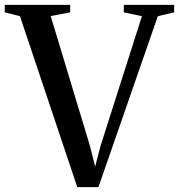

<svg xmlns="http://www.w3.org/2000/svg" viewBox="-36 -763 732 784"><path d="M-16.5 -712.5V-743H250.5V-712.5L171 -697.5L331.5 -166.5L352.5 -82.5L374.5 -167L543.5 -697L469.5 -712.5V-743H675V-712.5L608.5 -697L366 1H279.5L45.5 -697Z"/></svg>

Font: Merriweather 96pt Medium
Style: Regular
Weight: 500
Version: Version 2.100